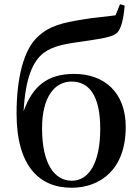

<svg xmlns="http://www.w3.org/2000/svg" viewBox="-20 -868 655 904"><path d="M318 -17C237 -17 178 -96 178 -264C178 -414 239 -484 317 -484C398 -484 452 -420 452 -262C452 -102 399 -17 318 -17ZM317 16C451 16 572 -69 572 -270C572 -432 472 -520 329 -520C205 -520 134 -464 91 -344C100 -501 134 -580 187 -620C232 -652 285 -662 383 -675C454 -686 510 -692 533 -715C552 -737 562 -782 567 -842L545 -848L524 -796C478 -789 418 -785 368 -776C276 -761 213 -747 159 -696C92 -636 58 -502 58 -334C58 -86 165 16 317 16Z"/></svg>

Font: Noto Serif CJK HK SemiBold
Style: Regular
Weight: 600
Designer: Ryoko NISHIZUKA 西塚涼子 (kana & ideographs); Frank Grießhammer (Latin, Greek & Cyrillic); Wenlong ZHANG 张文龙 (bopomofo); San
Foundry: Adobe
Version: Version 2.001;hotconv 1.1.0;makeotfexe 2.6.0